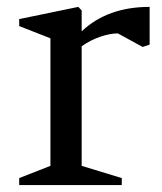

<svg xmlns="http://www.w3.org/2000/svg" viewBox="-20 -532 465 552"><path d="M330.1 -20V0H35.2V-20L125 -55.2V-421.9L35.2 -457V-477.1L205.1 -512.2L214.8 -502V-441.9Q289.1 -512.2 410.2 -512.2V-403.8L390.1 -397L318.8 -436Q296.9 -436 268.6 -426.5Q240.2 -417 214.8 -398.9V-55.2Z"/></svg>

Font: Amethysta
Style: Regular
Weight: 400
Designer: Konstantin Vinogradov, Alexei Vanyashin
Foundry: Cyreal (www.cyreal.org)
Version: Version 1.003